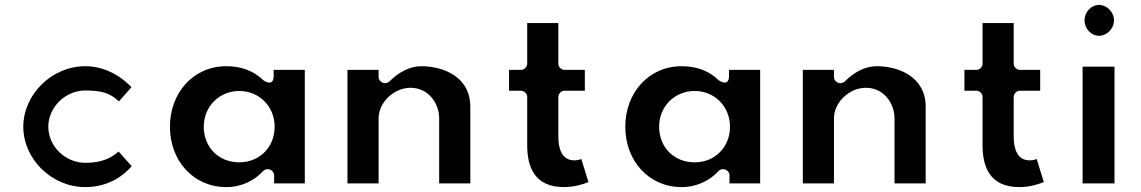

<svg xmlns="http://www.w3.org/2000/svg" viewBox="-20 -773 4654 783"><path d="M516.1 -417.5C487.4 -448.3 420.2 -503 328 -503C189.7 -503 75 -386.7 75 -256C75 -125.4 189.6 -10 328 -10C426.8 -10 489.4 -62.2 517 -95.3L463.8 -155C435.3 -130.8 399.2 -109 328 -109C246.5 -109 177 -176.3 177 -256C177 -335.5 246.2 -404 328 -404C393.1 -404 427.9 -394.3 465 -359.6Z M673 -256C673 -117.7 768.2 -10 903 -10C965.5 -10 1019 -37.8 1052.5 -74.8C1056.7 -79.5 1063.9 -83 1071 -83H1073C1083.7 -83 1098 -73.1 1098 -58V-25H1223V-488H1096V-464C1096 -414.5 1053.5 -446.1 1053.5 -446.1C1016.5 -482.3 966.4 -503 903 -503C768.3 -503 673 -394.4 673 -256ZM811 -256C811 -340.7 875.8 -402 956 -402C1035.4 -402 1100 -340.6 1100 -256C1100 -172.8 1038.4 -111 956 -111C870.7 -111 811 -173.1 811 -256Z M1397 -25H1524V-290C1524 -356.7 1587.5 -415 1654 -415C1727.8 -415 1771 -351.3 1771 -290V-25H1898V-338C1898 -460.3 1787.1 -503 1698 -503C1650.9 -503 1605.7 -478.3 1568.7 -441.3C1564.8 -437.4 1557.8 -434 1551 -434H1549C1538.3 -434 1524 -443.9 1524 -459V-488H1397Z M2130 -513C2130 -502.3 2120.1 -488 2105 -488H2056V-403H2105C2115.7 -403 2130 -393.1 2130 -378V-181C2130 -94.9 2157.9 -10 2280 -10C2321.7 -10 2358.1 -21.6 2379.7 -30.4L2350.9 -124.2C2345.2 -122.2 2332.8 -119 2322 -119C2271.6 -119 2257 -166.6 2257 -215V-378C2257 -388.7 2266.9 -403 2282 -403H2365V-488H2282C2271.3 -488 2257 -497.9 2257 -513V-679H2130Z M2530 -256C2530 -117.7 2625.2 -10 2760 -10C2822.5 -10 2876 -37.8 2909.5 -74.8C2913.7 -79.5 2920.9 -83 2928 -83H2930C2940.7 -83 2955 -73.1 2955 -58V-25H3080V-488H2953V-464C2953 -414.5 2910.5 -446.1 2910.5 -446.1C2873.5 -482.3 2823.4 -503 2760 -503C2625.3 -503 2530 -394.4 2530 -256ZM2668 -256C2668 -340.7 2732.8 -402 2813 -402C2892.4 -402 2957 -340.6 2957 -256C2957 -172.8 2895.4 -111 2813 -111C2727.7 -111 2668 -173.1 2668 -256Z M3254 -25H3381V-290C3381 -356.7 3444.5 -415 3511 -415C3584.8 -415 3628 -351.3 3628 -290V-25H3755V-338C3755 -460.3 3644.1 -503 3555 -503C3507.9 -503 3462.7 -478.3 3425.7 -441.3C3421.8 -437.4 3414.8 -434 3408 -434H3406C3395.3 -434 3381 -443.9 3381 -459V-488H3254Z M3987 -513C3987 -502.3 3977.1 -488 3962 -488H3913V-403H3962C3972.7 -403 3987 -393.1 3987 -378V-181C3987 -94.9 4014.9 -10 4137 -10C4178.7 -10 4215.1 -21.6 4236.7 -30.4L4207.9 -124.2C4202.2 -122.2 4189.8 -119 4179 -119C4128.6 -119 4114 -166.6 4114 -215V-378C4114 -388.7 4123.9 -403 4139 -403H4222V-488H4139C4128.3 -488 4114 -497.9 4114 -513V-679H3987Z M4403 -690C4403 -654.9 4430.9 -627 4462 -627C4493.6 -627 4523 -655.7 4523 -690C4523 -724.3 4493.6 -753 4462 -753C4430.9 -753 4403 -725.1 4403 -690ZM4395 -25H4525V-501H4395Z"/></svg>

Font: Hussar Ekologiczny
Style: Regular
Weight: 400
Foundry: Cannot Into Space Fonts
Version: Version 0.97